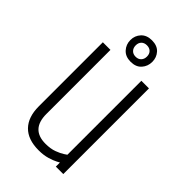

<svg xmlns="http://www.w3.org/2000/svg" viewBox="-222 -810 892 892"><g transform="rotate(45 224.0 -364.0)"><path d="M323 -563H373V0H324V-27Q324 -27 310 -19.5Q296 -12 271 -4.5Q246 3 214 3Q143 3 106.5 -34.5Q70 -72 70 -142V-563H120V-142Q120 -41 215 -41Q248 -41 272 -50Q296 -59 309.5 -68Q323 -77 323 -77ZM153 -661Q153 -690 172 -710.5Q191 -731 225 -731Q260 -731 278.5 -710.5Q297 -690 297 -661Q297 -632 278.5 -611Q260 -590 225 -590Q191 -590 172 -611Q153 -632 153 -661ZM262 -661Q262 -678 252 -688Q242 -698 225 -698Q208 -698 198 -688Q188 -678 188 -661Q188 -644 198 -633.5Q208 -623 225 -623Q242 -623 252 -633.5Q262 -644 262 -661Z"/></g></svg>

Font: Khand Variable Light
Style: Regular
Weight: 300
Designer: Satya Rajpurohit
Foundry: Indian Type Foundry
Version: Version 3.000